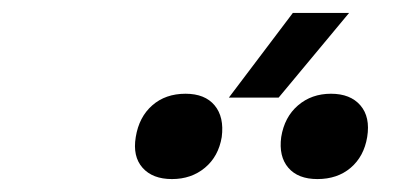

<svg xmlns="http://www.w3.org/2000/svg" viewBox="-20 -924 640 297"><path d="M334 -773 433 -904H520L411 -773ZM471 -647Q441 -647 426 -664.5Q411 -682 415 -712Q420 -743 441 -761Q462 -779 492 -779Q522 -779 537.5 -761Q553 -743 548 -712Q543 -682 522.5 -664.5Q502 -647 471 -647ZM246 -647Q216 -647 200.5 -664.5Q185 -682 190 -712Q195 -743 215.5 -761Q236 -779 267 -779Q297 -779 312 -761Q327 -743 323 -712Q318 -682 297 -664.5Q276 -647 246 -647Z"/></svg>

Font: JetBrains Mono NL Medium
Style: Italic
Weight: 500
Italic angle: -9°
Monospace: yes
Designer: Philipp Nurullin, Konstantin Bulenkov
Foundry: JetBrains
Version: Version 2.305; ttfautohint (v1.8.4.7-5d5b)